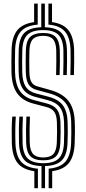

<svg xmlns="http://www.w3.org/2000/svg" viewBox="-20 -924 468 1041"><path d="M205 96.5V-23.8Q142 -25.5 113.8 -54.5Q85.5 -83.5 83 -147.5Q80.8 -226 85 -291.8H104Q100.2 -224 102.5 -148Q104.5 -89.8 130.8 -64.5Q157 -39.2 215 -39.2Q272.5 -39.2 298.4 -64.6Q324.2 -90 326.8 -148.5Q327.8 -175.5 328 -205.6Q328.2 -235.8 327.2 -262.8Q325.5 -314.8 304.5 -342.2Q283.5 -369.8 237.5 -381.5L171.2 -398.8Q125 -410.8 103.8 -442.4Q82.5 -474 81 -533.8Q80.2 -563 80.5 -592.8Q80.8 -622.5 81.5 -653.5Q83.5 -717 112 -745.6Q140.5 -774.2 203.8 -776.2V-904.5H223.2V-776.2Q285 -774.5 312.9 -745.8Q340.8 -717 343 -653Q343.8 -625.8 343.5 -589.9Q343.2 -554 342 -517H322.8Q323.8 -554.2 324.1 -589.9Q324.5 -625.5 323.8 -652.2Q321.8 -710.5 296.4 -735.6Q271 -760.8 214.5 -760.8Q155.5 -760.8 129.1 -735.8Q102.8 -710.8 101 -652.8Q100.2 -622 100 -592.5Q99.8 -563 100.5 -534.2Q101.8 -481.8 119.2 -454.5Q136.8 -427.2 175.5 -417.2L241.5 -400Q295.2 -386.2 319.9 -354.2Q344.5 -322.2 346.5 -263.5Q348.8 -208.5 346 -147.8Q343.5 -83.5 315.1 -54.5Q286.8 -25.5 224.2 -23.8V96.5ZM215 -54.8Q167 -54.8 145.4 -76.5Q123.8 -98.2 121.8 -148.8Q120.8 -188.2 121.1 -221.9Q121.5 -255.5 123.2 -291.8H142.2Q140.8 -254.8 140.4 -221.6Q140 -188.5 141.2 -149.5Q142.8 -107 159.9 -88.6Q177 -70.2 215 -70.2Q252.2 -70.2 269.2 -88.8Q286.2 -107.2 288 -150.2Q290.5 -210.2 288.5 -261.2Q287.2 -299.2 273.9 -318Q260.5 -336.8 229.2 -344.5L162.2 -362Q101.5 -377.8 72.9 -418.4Q44.2 -459 42.2 -532.5Q41.5 -562.2 41.8 -592.6Q42 -623 42.8 -654.8Q45 -724.5 73.6 -759.9Q102.2 -795.2 165 -804.2V-904.5H184.5V-790.5Q121.2 -785.2 92.8 -753Q64.2 -720.8 62 -654Q61.2 -622.8 61 -592.5Q60.8 -562.2 61.5 -533Q63.2 -466.5 88.2 -430.4Q113.2 -394.2 166.8 -380.5L233.5 -363Q272 -353.2 289.1 -330.1Q306.2 -307 307.8 -262Q310 -209.8 307.2 -149.2Q305.2 -98.8 283.9 -76.8Q262.5 -54.8 215 -54.8ZM361.5 -517Q362.5 -553.2 362.9 -589.5Q363.2 -625.8 362.5 -653.5Q360 -720.8 332 -753.1Q304 -785.5 242.5 -790.5V-904.5H262V-804.2Q323.2 -795.5 351.2 -759.9Q379.2 -724.2 381.8 -654.5Q382.5 -625.5 382.2 -588.9Q382 -552.2 380.8 -517ZM243.8 96.5V-9.5Q305.8 -14.8 334.2 -47.1Q362.8 -79.5 365.5 -147Q366.5 -174 366.8 -205.1Q367 -236.2 366 -264.2Q363.8 -330 335.1 -366.1Q306.5 -402.2 245.8 -418.2L180 -436.2Q148.5 -444.5 134.6 -466.9Q120.8 -489.2 119.8 -535Q119 -563.2 119.2 -592.4Q119.5 -621.5 120.2 -652Q121.8 -702 143.6 -723.6Q165.5 -745.2 214.5 -745.2Q261 -745.2 281.8 -723.5Q302.5 -701.8 304.2 -651.8Q305 -625.2 304.8 -590Q304.5 -554.8 303.2 -517H284.2Q285 -555 285.4 -589.9Q285.8 -624.8 285 -651Q283.5 -693.2 267.1 -711.5Q250.8 -729.8 214.5 -729.8Q175.5 -729.8 158.2 -711.6Q141 -693.5 139.5 -651.2Q138.8 -621 138.6 -592.4Q138.5 -563.8 139.2 -535.5Q140 -497.5 150.1 -479.5Q160.2 -461.5 184.5 -455.2L250 -436.8Q318.2 -418.2 350.5 -377.6Q382.8 -337 385.2 -265Q386.5 -236.8 386.2 -205.1Q386 -173.5 384.8 -146.2Q382 -76 353.5 -40.2Q325 -4.5 263 4V96.5ZM166.2 96.5V4.2Q104 -4.5 75.5 -40.2Q47 -76 44.2 -146.2Q43.2 -184 43.5 -220.8Q43.8 -257.5 46.5 -291.8H65.8Q61.2 -229.2 63.8 -146.8Q66.2 -79.5 94.6 -47.1Q123 -14.8 185.5 -9.2V96.5Z"/></svg>

Font: Big Shoulders Inline Text SemiBold
Style: Regular
Weight: 600
Designer: Patric King
Foundry: XO Type Co
Version: Version 1.000